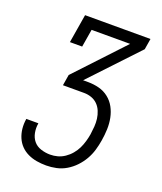

<svg xmlns="http://www.w3.org/2000/svg" viewBox="-136 -824 772 913"><g transform="rotate(20 250.0 -367.5)"><path d="M206 0Q181 0 157.5 -4Q134 -8 113 -18Q92 -28 76.5 -44Q61 -60 52 -81Q43 -102 40.5 -126Q38 -150 42 -175V-176H103V-175Q99 -151 103.5 -127.5Q108 -104 122 -87Q136 -70 159 -62.5Q182 -55 206 -55Q225 -55 243.5 -60Q262 -65 279 -76.5Q296 -88 309.5 -104Q323 -120 331.5 -137.5Q340 -155 345.5 -174Q351 -193 354 -211Q357 -232 358.5 -252Q360 -272 357.5 -291.5Q355 -311 347.5 -329Q340 -347 327 -360Q314 -373 296 -379.5Q278 -386 258 -386H151L160 -441L384 -680H189L174 -590H112L136 -735H467L458 -680L233 -441H258Q287 -441 314 -434Q341 -427 362.5 -410Q384 -393 397 -369Q410 -345 415.5 -317.5Q421 -290 420 -261Q419 -232 414 -202Q410 -177 402.5 -151.5Q395 -126 381.5 -102.5Q368 -79 349 -59Q330 -39 306.5 -25Q283 -11 257 -5.5Q231 0 206 0Z"/></g></svg>

Font: Iosevka Curly Slab Light
Style: Italic
Weight: 300
Italic angle: -9°
Monospace: yes
Designer: Belleve Invis
Foundry: Belleve Invis
Version: Version 22.1.2; ttfautohint (v1.8.4)